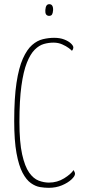

<svg xmlns="http://www.w3.org/2000/svg" viewBox="-20 -890 409 919"><path d="M213 9Q194 9 172 5.5Q150 2 128 -13.5Q106 -29 88 -63Q70 -97 59 -157Q48 -217 48 -311Q48 -421 59 -493.5Q70 -566 89.5 -609.5Q109 -653 133.5 -674.5Q158 -696 185.5 -702.5Q213 -709 239 -709Q267 -709 287.5 -701Q308 -693 319.5 -682Q331 -671 331 -663Q331 -659 329 -654Q327 -649 324 -647Q321 -651 309 -660Q297 -669 278 -677.5Q259 -686 236 -686Q213 -686 190 -679.5Q167 -673 146 -652Q125 -631 108.5 -589.5Q92 -548 82.5 -479Q73 -410 73 -306Q73 -209 86 -151Q99 -93 119.5 -64Q140 -35 165 -25.5Q190 -16 214 -16Q254 -16 287 -36.5Q320 -57 332 -76Q334 -72 336.5 -67.5Q339 -63 339 -58Q339 -47 322 -31Q305 -15 276.5 -3Q248 9 213 9ZM214 -814Q204 -815 200 -822Q196 -829 197 -842Q198 -856 202.5 -863Q207 -870 216 -870Q226 -870 230.5 -862Q235 -854 234 -840Q233 -827 229 -820.5Q225 -814 214 -814Z"/></svg>

Font: Yanone Kaffeesatz ExtraLight ExtraLight
Style: Regular
Weight: 250
Version: Version 2.003